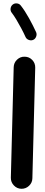

<svg xmlns="http://www.w3.org/2000/svg" viewBox="-20 -1070 272 1154"><path d="M108.4 64.7Q135.4 65.1 154.8 46.5Q174.2 28 174.6 1.5L191.7 -663.1Q192.4 -690.1 173.9 -709.5Q155.4 -728.9 128.4 -729.2Q101.9 -730 82.5 -711.5Q63 -693 62.3 -666L45.2 -1.5Q44.8 25 63.4 44.5Q81.9 64 108.4 64.7ZM56.5 -1042.5Q45.7 -1033.9 43.7 -1019.4Q41.7 -1004.9 50.3 -993.7Q63 -977.5 78.1 -952.5Q93.1 -927.5 107.8 -899.8Q122.6 -872.1 133.4 -847.9Q138.9 -835.3 152.9 -830.1Q166.9 -824.8 179.4 -830.3Q192 -835.8 197.3 -850Q202.5 -864.1 197 -876.7Q179.2 -915.8 154.4 -960.6Q129.6 -1005.4 105 -1036.6Q96.4 -1047.9 81.9 -1049.5Q67.4 -1051.1 56.5 -1042.5Z"/></svg>

Font: Mikhak VF
Style: Regular
Weight: 100
Designer: Amin Abedi
Version: Version 3.001